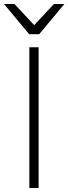

<svg xmlns="http://www.w3.org/2000/svg" viewBox="-34 -935 340 955"><path d="M112 -700H158V0H112ZM-14 -915H38L136 -810L234 -915H286L161 -765H111Z"/></svg>

Font: PT Root UI Light
Style: Regular
Weight: 300
Designer: Vitaly Kuzmin
Foundry: ParaType Ltd.
Version: Version 2.000G